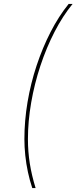

<svg xmlns="http://www.w3.org/2000/svg" viewBox="-20 -762 389 976"><path d="M144 194Q131 155 122 113Q113 71 108.5 28Q104 -15 104 -55Q104 -148 120 -243Q136 -338 166 -428.5Q196 -519 237 -599Q278 -679 329 -742H349Q299 -681 257.5 -600.5Q216 -520 185.5 -428Q155 -336 138.5 -240.5Q122 -145 122 -55Q122 9 131.5 69Q141 129 161 194Z"/></svg>

Font: Montserrat Thin Thin
Style: Italic
Weight: 250
Italic angle: -11.3°
Version: Version 9.000